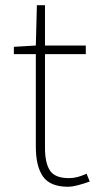

<svg xmlns="http://www.w3.org/2000/svg" viewBox="-20 -701 374 734"><path d="M241 13Q172 13 144.5 -26Q117 -65 117 -140V-494H33V-522L117 -527L121 -681H152V-527H308V-494H152V-135Q152 -78 171 -49Q190 -20 244 -20Q275 -20 311 -37L323 -7Q267 13 241 13Z"/></svg>

Font: Noto Sans Korean Thin
Style: Regular
Weight: 250
Designer: Ryoko NISHIZUKA  (kana & ideographs); Paul D. Hunt (Latin, Greek & Cyrillic); Wenlong ZHANG  (bopomofo); Sandoll Communi
Foundry: Adobe Systems Incorporated
Version: Version 1.0001;PS 1;hotconv 1.0.78;makeotf.lib2.5.61930